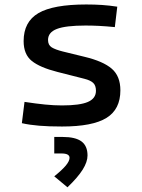

<svg xmlns="http://www.w3.org/2000/svg" viewBox="-20 -547 626 845"><path d="M252.9 9.8Q194.3 9.8 152.6 6.3Q110.8 2.9 76.2 -4.9L87.9 -98.6Q139.2 -90.8 178.5 -86.9Q217.8 -83 252.9 -83Q331.5 -83 366.9 -98.4Q402.3 -113.8 402.3 -147.5Q402.3 -170.9 389.9 -182.4Q377.4 -193.8 351.6 -200.2L232.4 -230.5Q155.8 -250 119.9 -278.8Q84 -307.6 84 -366.2Q84 -451.2 149.2 -489.3Q214.4 -527.3 359.4 -527.3Q397 -527.3 429.4 -525.1Q461.9 -522.9 496.1 -517.6L485.4 -427.7Q445.8 -431.6 415.5 -433.1Q385.3 -434.6 356.4 -434.6Q269.5 -434.6 230.5 -419.7Q191.4 -404.8 191.4 -371.1Q191.4 -348.6 207.5 -338.6Q223.6 -328.6 256.8 -320.3L352.5 -296.9Q434.1 -277.3 471.9 -244.6Q509.8 -211.9 509.8 -149.4Q509.8 -65.9 448.7 -28.1Q387.7 9.8 252.9 9.8ZM276.9 277.3 218.8 229Q253.4 201.2 269.8 181.4Q286.1 161.6 286.1 147.5Q286.1 128.4 250.5 128.4H218.8V55.7H255.4Q312 55.7 338.6 75.4Q365.2 95.2 365.2 137.2Q365.2 165.5 343.8 199.7Q322.3 233.9 276.9 277.3Z"/></svg>

Font: Cascadia Code
Style: Regular
Weight: 400
Monospace: yes
Designer: Aaron Bell
Foundry: Saja Typeworks
Version: Version 2106.017